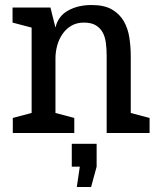

<svg xmlns="http://www.w3.org/2000/svg" viewBox="-20 -530 626 765"><path d="M405 -307Q405 -334 402 -358Q399 -382 389.5 -400Q380 -418 362 -429Q344 -440 314 -440Q285 -440 263.5 -427Q242 -414 228 -393Q214 -372 207.5 -347Q201 -322 201 -298V-80L276 -60V0H31V-60L106 -80V-420L30 -440V-500H181L201 -420Q211 -465 250.5 -487.5Q290 -510 345 -510Q396 -510 426.5 -492Q457 -474 473.5 -445Q490 -416 495.5 -379.5Q501 -343 501 -306V-80L576 -60V0H405ZM266 43H365V134L343 215H286L298 134H266Z"/></svg>

Font: HermeneusOne
Style: Regular
Weight: 400
Designer: Rodrigo Fuenzalida, Pablo Impallari
Foundry: Pablo Impallari, Rodrigo Fuenzalida
Version: Version 1.000; ttfautohint (v0.8) -G 200 -r 50